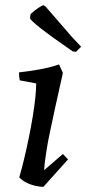

<svg xmlns="http://www.w3.org/2000/svg" viewBox="-20 -716 336 748"><path d="M121 -391 57 -403Q54 -416 54 -434Q91 -438 133.5 -445.5Q176 -453 210 -465L225 -432Q208 -357 196 -301.5Q184 -246 175.5 -206Q167 -166 162.5 -138Q158 -110 155.5 -90Q153 -70 152 -53L225 -116L245 -95L149 12Q137 12 118.5 8Q100 4 83 -4.5Q66 -13 55 -25Q65 -59 74.5 -99Q84 -139 92.5 -180.5Q101 -222 107.5 -261.5Q114 -301 117.5 -334.5Q121 -368 121 -391ZM276 -514 263 -516Q218 -547 187 -569.5Q156 -592 137 -607Q118 -622 108.5 -631Q99 -640 97 -644L99 -661Q115 -676 129 -685Q143 -694 149 -696L158 -690L262 -570L296 -534Z"/></svg>

Font: Labrada Medium
Style: Italic
Weight: 500
Italic angle: -7°
Designer: Mercedes Jáuregui
Foundry: Omnibus-Type Team
Version: Version 1.000